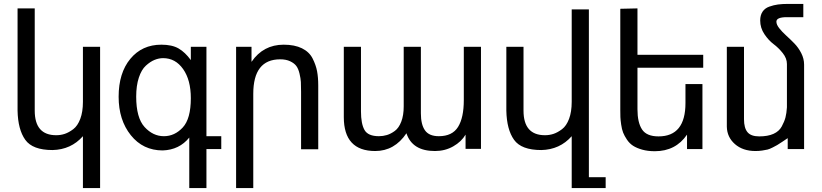

<svg xmlns="http://www.w3.org/2000/svg" viewBox="-20 -764 4211 984"><path d="M268 -71Q291 -71 312 -78Q333 -85 355.5 -102Q378 -119 391.5 -155Q405 -191 405 -242V-524H493V200H405V-66Q344 3 249 5Q147 5 109.5 -47.5Q72 -100 70 -197V-721H158V-197Q158 -71 268 -71Z M588 -268Q588 -390 648 -462.5Q708 -535 807 -535Q862 -535 895.5 -515.5Q929 -496 958 -456V-524H1038V-66H1114V0H1038V200H950V-59Q899 4 814 7Q713 7 650.5 -71Q588 -149 588 -268ZM820 -66Q875 -66 916.5 -110.5Q958 -155 958 -261Q958 -354 918.5 -410Q879 -466 816 -466Q794 -466 772 -457Q750 -448 727.5 -427.5Q705 -407 691.5 -366Q678 -325 678 -269Q678 -160 721 -113Q764 -66 820 -66Z M1416 -460Q1278 -460 1278 -283V200H1190V-524H1269V-447Q1329 -535 1434 -535Q1490 -535 1527.5 -516.5Q1565 -498 1582 -464.5Q1599 -431 1605 -399Q1611 -367 1611 -326V1H1523V-293Q1523 -325 1522 -343.5Q1521 -362 1515 -387Q1509 -412 1498.5 -426Q1488 -440 1467 -450Q1446 -460 1416 -460Z M2229 -66Q2298 -66 2327.5 -113.5Q2357 -161 2357 -251V-524H2445V-1H2366V-74Q2345 -38 2303 -14Q2261 10 2209 10Q2093 10 2063 -81Q2002 10 1903 10Q1742 10 1742 -164V-524H1830V-193Q1830 -130 1848 -98Q1866 -66 1922 -66Q1943 -66 1963 -72Q1983 -78 2003.5 -93Q2024 -108 2036.5 -140.5Q2049 -173 2049 -219V-524H2137V-183Q2137 -126 2158 -96Q2179 -66 2229 -66Z M2773 -71Q2796 -71 2817 -78Q2838 -85 2860.5 -102Q2883 -119 2896.5 -155Q2910 -191 2910 -242V-716H2998V144H3084V200H2910V-66Q2849 3 2754 5Q2652 5 2614.5 -47.5Q2577 -100 2575 -197V-524H2663V-197Q2663 -71 2773 -71Z M3355 -65Q3493 -65 3493 -236V-333H3580V0H3501V-74Q3443 11 3336 11Q3300 11 3271.5 3Q3243 -5 3224.5 -17Q3206 -29 3193 -48.5Q3180 -68 3173.5 -84.5Q3167 -101 3163.5 -125.5Q3160 -150 3159.5 -164Q3159 -178 3159 -200V-719L3247 -721V-483H3584V-417H3247V-204Q3247 -136 3270.5 -100.5Q3294 -65 3355 -65Z M4013 -436Q4013 -465 3991.5 -492Q3970 -519 3944.5 -538Q3919 -557 3897.5 -589Q3876 -621 3876 -659Q3876 -686 3888 -704Q3900 -722 3922.5 -730Q3945 -738 3967 -741Q3989 -744 4020 -744H4097V-676H4013Q3959 -676 3959 -653Q3959 -638 3973.5 -619.5Q3988 -601 4009 -582Q4030 -563 4051 -541.5Q4072 -520 4086.5 -491.5Q4101 -463 4101 -433V0H4017V-56Q4010 -51 3989.5 -37.5Q3969 -24 3963 -20.5Q3957 -17 3940.5 -8.5Q3924 0 3913.5 2.5Q3903 5 3886.5 7.5Q3870 10 3852 10Q3787 10 3746.5 -25.5Q3706 -61 3705 -115V-524H3793V-153Q3793 -108 3811 -86.5Q3829 -65 3871 -65Q3915 -65 3944 -78Q3973 -91 3986.5 -116Q4000 -141 4005.5 -162Q4011 -183 4013 -214Z"/></svg>

Font: ColatingCofangSans
Style: Regular
Weight: 400
Foundry: GNU
Version: Version 412.227;June 27, 2022;FontCreator 11.0.0.2412 32-bit